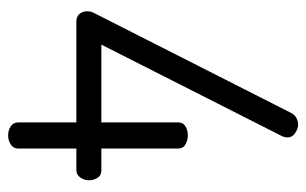

<svg xmlns="http://www.w3.org/2000/svg" viewBox="-164 -608 771 484"><g transform="rotate(90 222.0 -365.5)"><path d="M288 -172H34Q21 -172 14.5 -180Q8 -188 8 -199Q8 -209 12 -216L263 -711Q268 -722 276.5 -726.5Q285 -731 294 -731Q304 -731 315 -723.5Q326 -716 326 -704Q326 -698 323 -691L92 -235H288V-428Q288 -441 298 -447Q308 -453 321 -453Q333 -453 343.5 -447Q354 -441 354 -428V-235H409Q422 -235 428 -225Q434 -215 434 -204Q434 -192 427 -182Q420 -172 409 -172H354V-26Q354 -13 343.5 -6.5Q333 0 321 0Q308 0 298 -6.5Q288 -13 288 -26Z"/></g></svg>

Font: Dosis
Style: Book
Weight: 400
Designer: EdgarTolentino, PabloImpallari, IginoMarini
Foundry: EdgarTolentino, PabloImpallari, IginoMarini
Version: Version 1.007